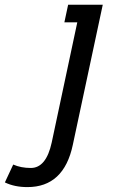

<svg xmlns="http://www.w3.org/2000/svg" viewBox="-159 -532 484 799"><path d="M-44.9 246.6Q-98.6 246.6 -138.7 227.1L-104 152.8Q-71.8 167 -30.8 167Q33.2 167 56.2 61L162.6 -439H108.9L124.5 -512.2H268.6L144 70.8Q106.9 246.6 -44.9 246.6Z"/></svg>

Font: Cadman
Style: Italic
Weight: 400
Italic angle: -12°
Designer: Paul James MIller
Foundry: High-Logic / Made with FontCreator
Version: Version 2.114;March 28, 2021;FontCreator 13.0.0.2683 64-bit